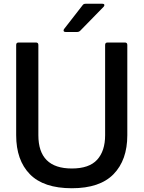

<svg xmlns="http://www.w3.org/2000/svg" viewBox="-20 -989 764 1021"><path d="M66 -270V-750Q66 -763 79 -763H171Q184 -763 184 -750V-270Q184 -93 362 -93Q454 -93 496.5 -139.5Q539 -186 539 -270V-750Q539 -763 552 -763H644Q657 -763 657 -750V-270Q657 -138 584 -63Q511 12 362 12Q212 12 139 -62.5Q66 -137 66 -270ZM329 -819Q318 -819 318 -827Q318 -831 321 -835L419 -961Q424 -969 435 -969H524Q535 -969 535 -962Q535 -957 531 -953L407 -826Q400 -819 391 -819Z"/></svg>

Font: Open Sauce Two Medium
Style: Regular
Weight: 500
Designer: Alfredo Marco Pradil
Foundry: Creative Sauce Fz LLC
Version: Version 1.477